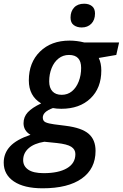

<svg xmlns="http://www.w3.org/2000/svg" viewBox="-79 -767 657 1027"><path d="M558.1 -540 543 -473.1 449.2 -457Q462.9 -428.7 462.9 -390.1Q462.9 -295.9 404.8 -240.5Q346.7 -185.1 249 -185.1Q223.6 -185.1 204.1 -189Q149.9 -169.4 149.9 -138.2Q149.9 -119.6 165.3 -112.8Q180.7 -106 210 -102.1L272 -94.2Q357.9 -83.5 395 -51.5Q432.1 -19.5 432.1 40Q432.1 135.7 358.4 188Q284.7 240.2 148.9 240.2Q49.8 240.2 -4.6 203.6Q-59.1 167 -59.1 103Q-59.1 52.7 -25.1 16.1Q8.8 -20.5 84 -45.9Q46.9 -67.9 46.9 -107.9Q46.9 -141.6 69.6 -166.3Q92.3 -190.9 141.1 -213.9Q75.2 -253.4 75.2 -336.9Q75.2 -432.6 135 -491.2Q194.8 -549.8 293 -549.8Q332 -549.8 371.1 -540ZM158.2 -8.8Q103.5 0 74.2 25.9Q44.9 51.8 44.9 89.8Q44.9 121.6 72 140.4Q99.1 159.2 154.8 159.2Q234.4 159.2 279.3 132.8Q324.2 106.4 324.2 57.1Q324.2 32.2 302.2 18.1Q280.3 3.9 225.1 -2ZM290 -473.1Q258.3 -473.1 234.4 -454.3Q210.4 -435.5 197.3 -403.1Q184.1 -370.6 184.1 -332Q184.1 -297.4 201.4 -278.6Q218.8 -259.8 251 -259.8Q282.7 -259.8 305.9 -278.8Q329.1 -297.9 342 -331.1Q355 -364.3 355 -403.8Q355 -473.1 290 -473.1ZM298.3 -672.9Q298.3 -706.1 317.4 -726.6Q336.4 -747.1 371.1 -747.1Q397 -747.1 413.1 -734.1Q429.2 -721.2 429.2 -694.8Q429.2 -660.2 409.4 -640.1Q389.6 -620.1 357.9 -620.1Q332.5 -620.1 315.4 -632.8Q298.3 -645.5 298.3 -672.9Z"/></svg>

Font: Open Sans Semibold
Style: Italic
Weight: 600
Italic angle: -12°
Foundry: Ascender Corporation
Version: Version 1.10